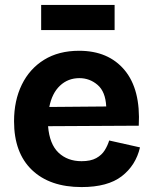

<svg xmlns="http://www.w3.org/2000/svg" viewBox="-20 -745 622 779"><path d="M311 14Q182 14 109.5 -55.5Q37 -125 37 -253Q37 -337 68.5 -401.5Q100 -466 159 -502.5Q218 -539 301 -539Q420 -539 485.5 -460.5Q551 -382 543 -235L175 -233Q181 -160 217.5 -125.5Q254 -91 311 -91Q348 -91 370.5 -103.5Q393 -116 405 -135.5Q417 -155 423 -175L548 -147Q531 -74 474 -30Q417 14 311 14ZM302 -428Q256 -428 223.5 -397.5Q191 -367 180 -311L411 -313Q408 -373 376 -400.5Q344 -428 302 -428ZM147 -623V-725H445V-623Z"/></svg>

Font: Bricolage Grotesque 12pt Bricolage Grotesque 10pt Regular
Style: Bold
Weight: 700
Designer: Mathieu Triay
Foundry: Atelier Triay
Version: Version 1.001; ttfautohint (v1.8.4.7-5d5b);gftools[0.9.33.de